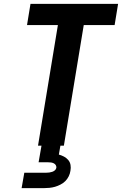

<svg xmlns="http://www.w3.org/2000/svg" viewBox="-20 -755 640 995"><path d="M177 0 280 -625H120L138 -735H592L574 -625H414L311 0ZM92 220 106 140H221Q228 140 235.5 139Q243 138 250.5 135.5Q258 133 264 128Q270 123 272 115Q273 108 269.5 101.5Q266 95 259 91.5Q252 88 244.5 87Q237 86 229 86H180L195 0H293L285 46Q299 50 311.5 56.5Q324 63 333.5 74Q343 85 345.5 100Q348 115 345 130Q343 145 336 159Q329 173 318.5 183.5Q308 194 293.5 201.5Q279 209 265 213Q251 217 236 218.5Q221 220 207 220Z"/></svg>

Font: Iosevka Aile Extrabold
Style: Italic
Weight: 800
Italic angle: -9°
Designer: Belleve Invis
Foundry: Belleve Invis
Version: Version 31.1.0; ttfautohint (v1.8.4)